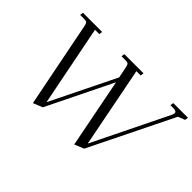

<svg xmlns="http://www.w3.org/2000/svg" viewBox="-111 -1036 1385 1385"><g transform="rotate(45 581.0 -344.0)"><path d="M86.9 -676.8 90.8 -702.1H286.1L283.2 -676.8H238.8L360.8 -60.1L605 -557.1L588.9 -637.2Q584 -662.1 577.9 -669.4Q571.8 -676.8 549.8 -676.8H508.8L513.2 -702.1H708L705.1 -676.8H661.1L782.2 -59.1L1064.9 -636.2Q1070.8 -647.9 1070.8 -658.2Q1070.8 -676.8 1036.1 -676.8H1007.8L1012.2 -702.1H1162.1L1158.2 -676.8L1105 -655.8L790 -15.1L717.8 14.2L613.8 -516.1L368.2 -15.1L295.9 14.2L167 -637.2Q162.1 -662.1 156 -669.4Q149.9 -676.8 127.9 -676.8Z"/></g></svg>

Font: Dihjauti S
Style: Italic
Weight: 400
Italic angle: -9°
Designer: T. Christopher White
Version: Version 3.0.0